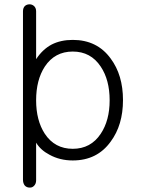

<svg xmlns="http://www.w3.org/2000/svg" viewBox="-20 -723 665 885"><path d="M85.9 105.5Q85.9 122.1 94.7 132.8Q103.5 141.6 116.2 141.6Q127.9 142.6 136.7 133.8Q146.5 124 146.5 108.4V-65.4Q167 -31.2 208 -9.8Q255.9 16.6 315.4 16.6Q427.7 16.6 490.2 -70.3Q546.9 -146.5 546.9 -261.7Q546.9 -377 490.2 -453.1Q427.7 -539.1 315.4 -539.1Q259.8 -539.1 217.8 -517.6Q175.8 -495.1 146.5 -450.2V-670.9Q146.5 -686.5 136.7 -695.3Q127.9 -703.1 116.2 -703.1Q103.5 -703.1 94.7 -695.3Q85.9 -686.5 85.9 -670.9ZM315.4 -485.4Q398.4 -485.4 444.3 -416Q485.4 -354.5 485.4 -260.7Q485.4 -168 444.3 -106.4Q398.4 -37.1 315.4 -37.1Q232.4 -37.1 186.5 -106.4Q146.5 -168 146.5 -260.7Q146.5 -354.5 186.5 -416Q232.4 -485.4 315.4 -485.4Z"/></svg>

Font: Gulim
Style: Regular
Weight: 400
Version: Version 2.21